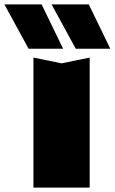

<svg xmlns="http://www.w3.org/2000/svg" viewBox="-103 -847 518 867"><path d="M298 -827 395 -627H239L130 -827ZM85 -827 182 -627H26L-83 -827ZM48 -587 175 -561 302 -587V0H48Z"/></svg>

Font: Unbounded Black
Style: Regular
Weight: 900
Designer: Luke Prowse, Jean-Baptiste Morizot, Fátima Lázaro, Florian Runge
Foundry: NaN
Version: Version 1.701;gftools[0.9.28.dev5+ged2979d]